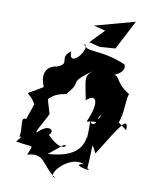

<svg xmlns="http://www.w3.org/2000/svg" viewBox="-114 -1091 990 1279"><g transform="rotate(10 380.5 -451.0)"><path d="M690 -339 699 -323C732 -383 721 -508 739 -527C620 -595 674 -656 572 -633C573 -612 706 -657 673 -717C499 -792 408 -747 386 -805C440 -787 308 -615 308 -741C231 -682 323 -661 234 -625C240 -627 110 -619 170 -475C26 -382 73 -452 128 -350L92 -245C47 -255 82 -187 68 -123C59 -109 109 -152 52 -86C186 -62 167 -94 140 -12C256 -48 254 45 351 108C278 102 422 -62 520 -15C422 -2 609 34 550 8C564 -170 543 -176 586 -99C723 -322 762 -382 761 -287ZM357 -109C409 -151 382 -41 258 -168C298 -195 255 -242 189 -180C131 -124 258 -321 238 -309L211 -400C270 -464 338 -446 331 -462C426 -568 309 -519 490 -648C416 -594 434 -585 461 -436C522 -496 557 -444 491 -298C571 -318 580 -286 564 -336C602 -425 552 -233 515 -306C516 -210 513 -125 511 -248C526 -92 406 -49 274 -41ZM508 -916 417 -822 491 -803 596 -811 699 -1010 428 -936Z"/></g></svg>

Font: Asimov Silicon
Style: Regular
Weight: 400
Designer: Google
Version: Version 2.000980; 2014